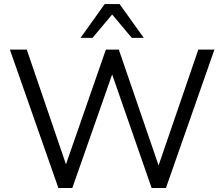

<svg xmlns="http://www.w3.org/2000/svg" viewBox="-20 -939 1119 959"><path d="M271.6 0H341.2L551 -598H529.4L737.3 0H808.8L1051 -691.2H970.6L756.9 -68.6H787.3L573.5 -691.2H508.8L292.2 -68.6H326.5L113.7 -691.2H29.4ZM382.4 -750H442.2L540.2 -866.7L638.2 -750H698L577.5 -918.6H502.9Z"/></svg>

Font: LL Pando Sans
Style: Regular
Weight: 400
Designer: Joshua Smith
Foundry: Joshua Smith
Version: Version 1.000;Glyphs 3.2.1 (3258)